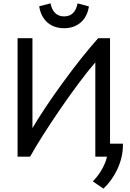

<svg xmlns="http://www.w3.org/2000/svg" viewBox="-20 -923 772 1136"><path d="M359 -756C437 -756 494 -803 506 -885L439 -903C430 -856 406 -826 359 -826C313 -826 288 -857 279 -903L212 -886C224 -803 281 -756 359 -756ZM158 4C234 -134 428 -421 544 -554V4H613C600 65 557 123 529 150L592 193C653.8 136 707.2 38 707.2 -62.3C707.2 -65.8 707.1 -69.4 707 -73H631V-697H561C433 -555 256 -309 172 -165V-697H84V4Z"/></svg>

Font: Repo
Style: Regular
Weight: 400
Designer: Stefan Peev
Foundry: Context Ltd
Version: Version 0.000